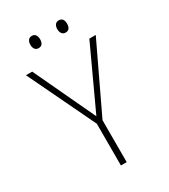

<svg xmlns="http://www.w3.org/2000/svg" viewBox="-215 -991 959 1091"><g transform="rotate(-30 265.0 -445.5)"><path d="M247 0V-274L36 -714H77L266 -312L452 -714H494L285 -275V0ZM353 -811Q337 -811 329 -822.5Q321 -834 321 -851Q321 -869 329 -880Q337 -891 353 -891Q370 -891 377.5 -880Q385 -869 385 -851Q385 -833 377.5 -822Q370 -811 353 -811ZM176 -811Q160 -811 152 -822.5Q144 -834 144 -851Q144 -868 152 -879.5Q160 -891 176 -891Q193 -891 200.5 -879.5Q208 -868 208 -851Q208 -833 200.5 -822Q193 -811 176 -811Z"/></g></svg>

Font: Noto Sans Mono Condensed ExtraLight
Style: Regular
Weight: 200
Width: 3
Designer: Monotype Design Team
Foundry: Monotype Imaging Inc.
Version: Version 2.014; ttfautohint (v1.8.4.7-5d5b)